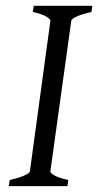

<svg xmlns="http://www.w3.org/2000/svg" viewBox="-20 -635 335 655"><path d="M292 -594.2Q261.2 -587.4 242.7 -579.1Q224.1 -570.8 223.1 -564L151.9 -50.8Q150.9 -44.9 166 -36.4Q181.2 -27.8 212.9 -21L210 0H9.8L13.2 -21Q43.9 -27.8 62.3 -35.9Q80.6 -43.9 82 -50.8L151.9 -564Q152.8 -569.8 137.7 -578.6Q122.6 -587.4 91.8 -594.2L95.2 -615.2H294.9Z"/></svg>

Font: Gentium Plus APac
Style: Italic
Weight: 400
Italic angle: -8°
Designer: J. Victor Gaultney, Annie Olsen, Iska Routamaa, Becca Hirsbrunner
Foundry: SIL International
Version: Version 5.000